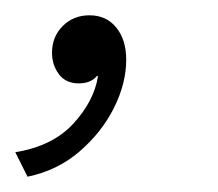

<svg xmlns="http://www.w3.org/2000/svg" viewBox="-52 -102 285 251"><path d="M65 -82Q87 -82 100 -66Q113 -50 113 -24Q113 7 97 39Q81 71 52 96Q23 121 -16 129L-32 97Q17 89 44 59.5Q71 30 76 -2L75 -3Q67 7 51 7Q34 7 25 -5Q16 -17 16 -33Q16 -54 30 -68Q44 -82 65 -82Z"/></svg>

Font: Work Sans Light
Style: Italic
Weight: 300
Italic angle: -13°
Designer: Wei Huang
Foundry: Wei Huang
Version: Version 2.010; ttfautohint (v1.8.3)